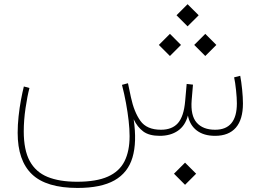

<svg xmlns="http://www.w3.org/2000/svg" viewBox="-20 -653 1253 923"><path d="M743.7 -437 796.9 -383.8 850.1 -437 796.9 -490.2ZM913.6 -437 966.8 -383.8 1020 -437 966.8 -490.2ZM828.6 -579.6 881.8 -526.4 935.1 -579.6 881.8 -632.8ZM748 0Q799.8 0 835.2 -24.4Q870.6 -48.8 883.3 -97.7Q892.6 -50.8 926.3 -25.4Q960 0 1013.7 0Q1079.6 0 1113.8 -39.3Q1147.9 -78.6 1147.9 -155.8Q1147.9 -184.1 1144 -222.9Q1140.1 -261.7 1134.8 -288.6L1105.5 -281.2Q1110.8 -257.3 1114.7 -219.7Q1118.7 -182.1 1118.7 -156.2Q1118.7 -29.3 1014.2 -29.3Q955.6 -29.3 925.5 -63.5Q895.5 -97.7 901.4 -171.4L907.7 -246.1L877.4 -249.5L870.1 -167Q863.8 -93.8 835.7 -61.5Q807.6 -29.3 753.9 -29.3Q685.5 -29.3 655 -72Q624.5 -114.7 609.4 -185.5L595.2 -252.9L566.4 -245.1Q577.6 -201.7 585.7 -157.5Q593.8 -113.3 598.4 -72.8Q603 -32.2 603 1.5Q603 73.7 578.4 122.6Q553.7 171.4 498.5 196Q443.4 220.7 350.6 220.7Q265.6 220.7 208.7 197.5Q151.9 174.3 123 121.3Q94.2 68.4 94.2 -21.5Q94.2 -75.2 102.8 -133.3Q111.3 -191.4 121.6 -230L94.7 -237.3Q87.9 -210.4 80.8 -172.6Q73.7 -134.8 69.3 -93.5Q64.9 -52.2 64.9 -14.6Q64.9 119.1 133.8 184.8Q202.6 250.5 353 250.5Q465.8 250.5 530.5 213.9Q595.2 177.2 616.9 104Q638.7 30.8 622.6 -79.6Q640.1 -42.5 668.5 -21.2Q696.8 0 748 0ZM816.4 182.1 869.6 235.4 922.9 182.1 869.6 128.9Z"/></svg>

Font: Estedad-FD-VF Thin
Style: Regular
Weight: 100
Designer: Amin Abedi
Version: Version 5.0